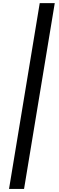

<svg xmlns="http://www.w3.org/2000/svg" viewBox="-20 -982 380 1236"><path d="M332.5 -961.9 134.8 234.4H38.1L235.8 -961.9Z"/></svg>

Font: Inter 17pt Medium
Style: Italic
Weight: 500
Italic angle: -9.3988°
Version: Version 4.001;git-66647c0bb